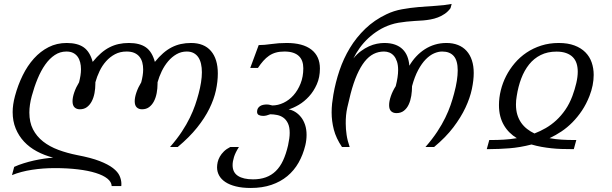

<svg xmlns="http://www.w3.org/2000/svg" viewBox="-20 -748 3114 977"><path d="M781.7 -322.3Q781.7 -297.9 777.3 -274.4Q772.9 -251 763.4 -232.7Q753.9 -214.4 739 -203.1Q724.1 -191.9 702.6 -191.9Q686 -191.9 675.8 -201.7Q665.5 -211.4 665.5 -232.9Q665.5 -252.4 674.3 -278.1Q683.1 -303.7 698.7 -329.1Q703.1 -345.7 705.8 -362.3Q708.5 -378.9 708.5 -394.5Q708.5 -413.6 704.1 -430.2Q699.7 -446.8 689.7 -459.2Q679.7 -471.7 663.6 -478.8Q647.5 -485.8 624 -485.8Q591.3 -485.8 565.4 -472.2Q539.6 -458.5 519.8 -436.3Q500 -414.1 486.6 -386Q473.1 -357.9 465.3 -329.1V-322.3Q465.3 -297.9 460.9 -274.4Q456.5 -251 447 -232.7Q437.5 -214.4 422.6 -203.1Q407.7 -191.9 386.2 -191.9Q369.6 -191.9 359.4 -201.7Q349.1 -211.4 349.1 -232.9Q349.1 -252.4 357.9 -278.1Q366.7 -303.7 382.3 -329.1Q386.7 -346.2 389.4 -363Q392.1 -379.9 392.1 -395.5Q392.1 -414.6 387.9 -430.9Q383.8 -447.3 375 -459.5Q366.2 -471.7 352.1 -478.8Q337.9 -485.8 317.9 -485.8Q285.6 -485.8 258.8 -468Q231.9 -450.2 210.2 -419.4Q188.5 -388.7 171.4 -347.4Q154.3 -306.2 141.6 -259.3Q129.4 -213.9 129.4 -175.3Q129.4 -126 147.9 -89.8Q166.5 -53.7 199.5 -27.8Q232.4 -2 277.1 14.6Q321.8 31.2 374 41.5Q443.4 54.7 486.8 71.5Q530.3 88.4 554.9 107.4Q579.6 126.5 588.6 147Q597.7 167.5 597.7 188Q597.7 190.9 597.4 193.6Q597.2 196.3 597.2 198.7H548.3Q547.4 177.7 526.4 160.9Q505.4 144 467.3 132.1Q429.2 120.1 376.2 113.8Q323.2 107.4 258.3 107.4Q199.2 107.4 143.1 116Q86.9 124.5 41 143.1L52.2 101.1Q74.7 90.8 100.6 82.8Q126.5 74.7 152.8 68.8Q179.2 63 204.3 59.3Q229.5 55.7 250.5 54.2Q205.6 42.5 167.7 22.2Q129.9 2 102.5 -27.3Q75.2 -56.6 59.8 -94.2Q44.4 -131.8 44.4 -177.7Q44.4 -215.3 56.2 -259.3Q71.3 -315.4 95.5 -364.5Q119.6 -413.6 152.6 -450.2Q185.5 -486.8 227.3 -508.1Q269 -529.3 319.3 -529.3Q374.5 -529.3 406 -507.1Q437.5 -484.9 451.7 -433.1Q472.7 -459 493.7 -477.3Q514.6 -495.6 537.1 -507.1Q559.6 -518.6 583.7 -523.9Q607.9 -529.3 635.7 -529.3Q690.9 -529.3 722.4 -507.1Q753.9 -484.9 768.1 -433.1Q789.1 -459 810.1 -477.3Q831.1 -495.6 853.5 -507.1Q876 -518.6 900.1 -523.9Q924.3 -529.3 952.1 -529.3Q1018.6 -529.3 1053.5 -488.5Q1088.4 -447.8 1088.4 -374Q1088.4 -333 1078.6 -287.8Q1068.8 -242.7 1045.4 -195.1Q1022 -147.5 982.7 -98.4Q943.4 -49.3 884.3 0H845.2Q880.9 -41 905.3 -78.1Q929.7 -115.2 946 -148.9Q962.4 -182.6 972.9 -213.1Q983.4 -243.7 990.7 -271.5Q998.5 -300.8 1002.9 -328.4Q1007.3 -356 1007.3 -380.4Q1007.3 -403.8 1002.9 -423.1Q998.5 -442.4 989.3 -456.3Q980 -470.2 965.3 -478Q950.7 -485.8 930.2 -485.8Q902.3 -485.8 878.4 -472.2Q854.5 -458.5 835.7 -436.3Q816.9 -414.1 803.2 -386Q789.6 -357.9 781.7 -329.1Z M1533.7 -8.8Q1522 39.6 1499.3 79.6Q1476.6 119.6 1442.1 148.2Q1407.7 176.8 1361.3 192.6Q1314.9 208.5 1255.9 208.5Q1212.4 208.5 1180.2 200.4Q1147.9 192.4 1126.7 178.2Q1105.5 164.1 1095 145Q1084.5 126 1084.5 103.5Q1084.5 91.3 1087.6 77.1Q1090.8 63 1098.6 49.1Q1106.4 35.2 1119.4 22.5Q1132.3 9.8 1151.9 0H1195.8Q1177.7 28.3 1170.7 51Q1163.6 73.7 1163.6 92.3Q1163.6 129.4 1190.9 147Q1218.3 164.6 1267.6 164.6Q1304.2 164.6 1333 154.1Q1361.8 143.6 1383.5 122.3Q1405.3 101.1 1420.4 68.6Q1435.5 36.1 1445.8 -8.3Q1454.1 -45.9 1454.1 -71.8Q1454.1 -101.6 1445.3 -120.1Q1436.5 -138.7 1422.4 -148.9Q1408.2 -159.2 1390.4 -162.8Q1372.6 -166.5 1355 -166.5Q1345.2 -162.6 1336.2 -160.4Q1327.1 -158.2 1319.3 -158.2Q1305.7 -158.2 1296.9 -162.8Q1288.1 -167.5 1288.1 -179.2Q1288.1 -189.9 1292.5 -197Q1296.9 -204.1 1304 -208.5Q1311 -212.9 1319.8 -214.6Q1328.6 -216.3 1337.4 -216.3Q1345.2 -216.3 1352.3 -214.6Q1359.4 -212.9 1365.7 -211.4Q1394.5 -211.4 1422.9 -224.9Q1451.2 -238.3 1473.4 -263.2Q1495.6 -288.1 1509.5 -323Q1523.4 -357.9 1523.4 -400.4Q1523.4 -419.9 1518.1 -435.5Q1512.7 -451.2 1501.2 -462.4Q1489.7 -473.6 1471.4 -479.7Q1453.1 -485.8 1427.2 -485.8Q1402.8 -485.8 1383.8 -480.5Q1364.7 -475.1 1349.1 -464.4Q1333.5 -453.6 1319.8 -438.2Q1306.2 -422.9 1292.5 -402.3H1253.4L1296.4 -518.6Q1324.7 -518.6 1360.8 -523.9Q1397 -529.3 1439 -529.3Q1521 -529.3 1564.5 -495.6Q1607.9 -461.9 1607.9 -399.4Q1607.9 -354.5 1592 -318.8Q1576.2 -283.2 1552.2 -257.1Q1528.3 -231 1500.5 -214.6Q1472.7 -198.2 1448.7 -191.4Q1466.3 -188.5 1482.7 -178.2Q1499 -168 1512 -151.6Q1524.9 -135.3 1532.5 -112.5Q1540 -89.8 1540 -61.5Q1540 -35.6 1533.7 -8.8Z M2272.5 -706.5Q2260.3 -689.5 2243.7 -678Q2227.1 -666.5 2208.3 -659.4Q2189.5 -652.3 2170.2 -648.9Q2150.9 -645.5 2133.3 -644Q2112.3 -642.6 2091.1 -641.4Q2069.8 -640.1 2048.8 -637.9Q2027.8 -635.7 2007.8 -632.3Q1987.8 -628.9 1968.8 -622.6Q1936 -611.8 1907.2 -594Q1878.4 -576.2 1854.2 -553.7Q1830.1 -531.2 1811 -504.9Q1792 -478.5 1778.3 -450.7Q1796.4 -473.1 1816.7 -488Q1836.9 -502.9 1857.4 -512.2Q1877.9 -521.5 1897.9 -525.4Q1918 -529.3 1935.5 -529.3Q1966.8 -529.3 1990 -521Q2013.2 -512.7 2028.8 -497.3Q2044.4 -481.9 2052.7 -460.7Q2061 -439.5 2063 -413.6Q2078.1 -439.5 2097.9 -460.7Q2117.7 -481.9 2141.6 -497.3Q2165.5 -512.7 2193.1 -521Q2220.7 -529.3 2252 -529.3Q2284.7 -529.3 2310.5 -519Q2336.4 -508.8 2354.2 -489Q2372.1 -469.2 2381.3 -440.9Q2390.6 -412.6 2390.6 -376.5Q2390.6 -339.8 2381.1 -294.7Q2371.6 -249.5 2348.6 -200.4Q2325.7 -151.4 2286.9 -100.1Q2248 -48.8 2189 0H2145Q2180.7 -41 2205.1 -78.1Q2229.5 -115.2 2245.8 -148.9Q2262.2 -182.6 2272.7 -213.1Q2283.2 -243.7 2290.5 -271.5Q2300.3 -307.6 2304.7 -336.9Q2309.1 -366.2 2309.1 -389.6Q2309.1 -439.5 2289.1 -462.6Q2269 -485.8 2230 -485.8Q2210.4 -485.8 2189 -476.6Q2167.5 -467.3 2146.7 -446.3Q2126 -425.3 2107.9 -391.6Q2089.8 -357.9 2076.7 -309.6Q2076.7 -284.7 2072.8 -260.3Q2068.8 -235.8 2059.8 -216.3Q2050.8 -196.8 2035.4 -184.6Q2020 -172.4 1997.1 -172.4Q1980.5 -172.4 1970.2 -182.1Q1960 -191.9 1960 -212.9Q1960 -232.9 1968.8 -258.5Q1977.5 -284.2 1993.7 -309.6Q2005.9 -356.9 2005.9 -391.6Q2005.9 -417 2000 -434.8Q1994.1 -452.6 1984.4 -463.9Q1974.6 -475.1 1961.7 -480.5Q1948.7 -485.8 1934.1 -485.8Q1905.3 -485.8 1880.9 -473.4Q1856.4 -460.9 1835.4 -434.6Q1814.5 -408.2 1796.6 -367.7Q1778.8 -327.1 1764.2 -271.5Q1755.4 -237.8 1747.1 -200.2Q1738.8 -162.6 1739.3 -119.6Q1739.3 -91.8 1743.7 -62Q1748 -32.2 1759.3 0H1720.2Q1689.9 -44.9 1678.7 -88.6Q1667.5 -132.3 1667.5 -175.8Q1667.5 -198.7 1669.9 -221.2Q1672.4 -243.7 1676.3 -266.1Q1687 -328.6 1707.5 -389.4Q1728 -450.2 1760.5 -503.9Q1793 -557.6 1838.9 -601.8Q1884.8 -646 1946.3 -675.3Q1983.9 -693.4 2025.9 -700.9Q2067.9 -708.5 2111.1 -712.2Q2154.3 -715.8 2196.8 -718.3Q2239.3 -720.7 2278.3 -728Z M2487.3 -35.6Q2512.2 -35.6 2543.7 -37.4Q2575.2 -39.1 2609.9 -44.9Q2589.8 -57.1 2573.2 -73.5Q2556.6 -89.8 2544.4 -110.6Q2532.2 -131.3 2525.6 -156.7Q2519 -182.1 2519 -213.4Q2519 -250.5 2528.3 -288.3Q2537.6 -326.2 2555.4 -361.1Q2573.2 -396 2599.4 -426.8Q2625.5 -457.5 2659.2 -480.2Q2692.9 -502.9 2734.1 -516.1Q2775.4 -529.3 2823.2 -529.3Q2869.6 -529.3 2903.3 -516.6Q2937 -503.9 2958.7 -481.9Q2980.5 -460 2990.7 -430.4Q3001 -400.9 3001 -366.7Q3001 -340.8 2995.6 -313.7Q2990.2 -286.6 2979.5 -259.3Q2963.4 -218.3 2941.2 -185.1Q2918.9 -151.9 2892.8 -125.5Q2866.7 -99.1 2837.2 -79.3Q2807.6 -59.6 2776.4 -44.9Q2808.1 -39.1 2838.6 -37.4Q2869.1 -35.6 2894.5 -35.6H2912.6L2899.9 10.7H2881.8Q2860.4 10.7 2836.4 10Q2812.5 9.3 2786.9 6.6Q2761.2 3.9 2735.4 -0.7Q2709.5 -5.4 2684.6 -12.7Q2626 2.4 2571.8 6.6Q2517.6 10.7 2475.1 10.7H2457L2469.7 -35.6ZM2811.5 -485.4Q2766.1 -485.4 2731.4 -468Q2696.8 -450.7 2672.4 -420.2Q2647.9 -389.6 2632.3 -348.4Q2616.7 -307.1 2609.4 -259.3Q2607.4 -248 2606.4 -237.3Q2605.5 -226.6 2605.5 -216.3Q2605.5 -187 2612.5 -164.1Q2619.6 -141.1 2632.3 -123Q2645 -105 2662.4 -91.6Q2679.7 -78.1 2699.7 -68.8Q2729 -80.1 2757.3 -96.4Q2785.6 -112.8 2810.8 -136Q2835.9 -159.2 2856.9 -189.7Q2877.9 -220.2 2892.6 -259.3Q2905.3 -293.9 2912.6 -325.4Q2919.9 -356.9 2919.9 -383.3Q2919.9 -406.7 2913.8 -425.5Q2907.7 -444.3 2894.5 -457.5Q2881.3 -470.7 2860.8 -478Q2840.3 -485.4 2811.5 -485.4Z"/></svg>

Font: Arian AMU Serif
Style: Italic
Weight: 400
Italic angle: -15°
Designer: Ruben Hakobyan (Tarumian)
Foundry: Ruben Hakobyan (Tarumian)
Version: Version 1.002